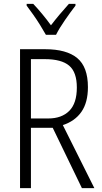

<svg xmlns="http://www.w3.org/2000/svg" viewBox="-20 -967 523 987"><path d="M212 -714Q322 -714 377 -668.5Q432 -623 432 -519Q432 -440 398.5 -392Q365 -344 303 -324L465 0H401L251 -310H139V0H83V-714ZM210 -663H139V-358H228Q297 -358 336 -397Q375 -436 375 -517Q375 -596 335.5 -629.5Q296 -663 210 -663ZM216 -788Q203 -811 186 -838.5Q169 -866 150.5 -892Q132 -918 117 -938V-947H151Q172 -925 196.5 -895.5Q221 -866 242 -837Q265 -867 286.5 -892.5Q308 -918 334 -947H368V-938Q344 -907 314.5 -864.5Q285 -822 268 -788Z"/></svg>

Font: Noto Sans Tamil Condensed Light
Style: Regular
Weight: 300
Width: 3
Designer: Jelle Bosma - Monotype Design Team
Foundry: Monotype Imaging Inc.
Version: Version 2.004; ttfautohint (v1.8.4.7-5d5b)